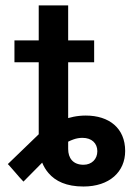

<svg xmlns="http://www.w3.org/2000/svg" viewBox="-20 -677 492 707"><path d="M122.6 -657.2V-528.3H33.2V-447.8H122.6V-182.6L8.8 -72.8L13.2 -68.4C18.6 -62 27.8 -51.8 37.6 -40.5C47.4 -29.3 54.7 -20 66.4 -8.3L135.3 -78.1C141.1 -64 148.9 -50.8 158.7 -39.6C184.1 -9.8 224.6 9.8 287.1 9.8C383.3 9.8 440.9 -44.4 440.9 -121.1C440.9 -205.1 381.8 -251.5 295.9 -251.5C280.8 -251.5 265.6 -250 251 -247.1C244.1 -245.6 237.3 -244.1 231 -242.2V-447.8H326.7V-528.3H231V-657.2ZM250.5 -163.6C261.2 -167.5 272.5 -169.4 283.7 -169.4C317.9 -169.4 338.4 -149.4 338.4 -120.1C338.4 -90.8 317.4 -70.3 287.6 -70.3C248.5 -70.3 231 -95.2 231 -128.4V-155.3C237.3 -158.7 244.1 -161.1 250.5 -163.6Z"/></svg>

Font: Bert Sans Medium
Style: Regular
Weight: 500
Designer: Christian Robertson (Google), Cristiano Sobral
Foundry: Google, Cristiano Sobral
Version: Version 3.101